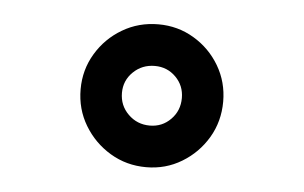

<svg xmlns="http://www.w3.org/2000/svg" viewBox="-31 -805 513 324"><g transform="rotate(5 225.0 -643.0)"><path d="M226 -522.5Q192.5 -522.5 165 -539Q137.5 -555.5 121 -583Q104.5 -610.5 104.5 -644Q104.5 -677 121 -704.5Q137.5 -732 165 -748.2Q192.5 -764.5 226 -764.5Q259 -764.5 286.2 -748.2Q313.5 -732 329.8 -704.5Q346 -677 346 -644Q346 -610.5 329.8 -583Q313.5 -555.5 286.2 -539Q259 -522.5 226 -522.5ZM226 -593Q247 -593 261.5 -607.8Q276 -622.5 276 -644Q276 -665 261.5 -679.5Q247 -694 226 -694Q204.5 -694 189.5 -679.5Q174.5 -665 174.5 -644Q174.5 -622.5 189.5 -607.8Q204.5 -593 226 -593Z"/></g></svg>

Font: Trispace Condensed Medium
Style: Regular
Weight: 500
Width: 3
Designer: Tyler Finck
Foundry: Etcetera Type Company
Version: Version 1.210; ttfautohint (v1.8.3)